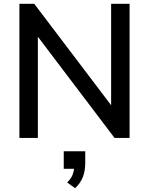

<svg xmlns="http://www.w3.org/2000/svg" viewBox="-20 -725 783 1009"><path d="M564 -705H661V0H582L179 -532V0H82V-705H160L564 -172ZM428 70V130Q428 172 416 204Q404 236 375 264L333 234Q351 216 359 199Q367 182 369 162H315V70Z"/></svg>

Font: wassup Sans
Style: Medium
Weight: 600
Version: Version 2.001